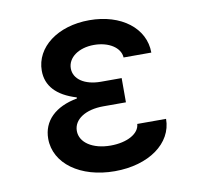

<svg xmlns="http://www.w3.org/2000/svg" viewBox="-67 -621 734 702"><g transform="rotate(-10 300.0 -270.0)"><path d="M408 -394H511C511 -485 426 -550 308 -550C190 -550 105 -485 105 -398C105 -342 141 -302 214 -280V-276C132 -261 85 -215 85 -149C85 -57 177 10 305 10C431 10 522 -55 522 -146H415C413 -110 367 -85 306 -85C239 -85 193 -116 193 -159C193 -202 238 -231 304 -231H388V-321H311C251 -321 211 -348 211 -388C211 -428 252 -458 309 -458C364 -458 406 -431 408 -394Z"/></g></svg>

Font: CommitMono
Style: 600Regular
Weight: 600
Monospace: yes
Designer: Eigil Nikolajsen
Foundry: Eigil Nikolajsen
Version: Version 1.143